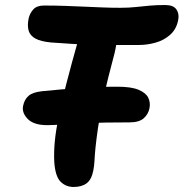

<svg xmlns="http://www.w3.org/2000/svg" viewBox="-20 -731 730 764"><path d="M168 -233Q114 -233 90 -258Q66 -283 72 -310Q77 -335 93.5 -349.5Q110 -364 147 -368Q226 -376 299.5 -381Q373 -386 447 -386Q503 -386 532 -373.5Q561 -361 570 -342Q579 -323 575 -301Q570 -276 551.5 -260Q533 -244 495 -244Q396 -244 333 -241.5Q270 -239 231 -236Q192 -233 168 -233ZM273 13Q242 13 221 -8Q200 -29 196 -86Q194 -125 198 -167.5Q202 -210 213 -265Q224 -320 243.5 -396Q263 -472 293 -578Q301 -607 322 -625.5Q343 -644 370 -644Q424 -644 438 -615Q452 -586 436 -520Q408 -416 392.5 -343.5Q377 -271 370 -222.5Q363 -174 360 -143.5Q357 -113 356 -92Q355 -71 351 -51Q344 -16 324.5 -1.5Q305 13 273 13ZM532 -552Q480 -552 434.5 -552Q389 -552 347 -553Q305 -554 265 -556.5Q225 -559 183 -562Q142 -566 121 -577.5Q100 -589 94 -609Q88 -629 94 -658Q99 -679 113 -694Q127 -709 155 -709Q201 -709 240.5 -707.5Q280 -706 315.5 -704.5Q351 -703 386 -701.5Q421 -700 459 -700Q493 -700 520 -703Q547 -706 575 -708.5Q603 -711 637 -711Q670 -711 682 -693.5Q694 -676 689 -651Q682 -615 657.5 -593Q633 -571 599.5 -561.5Q566 -552 532 -552Z"/></svg>

Font: Shantell Sans
Style: Bold Italic
Weight: 700
Italic angle: -11°
Designer: Stephen Nixon, Anya Danilova, Shantell Martin
Foundry: Arrow Type
Version: Version 1.011;[c5ecc13dd]